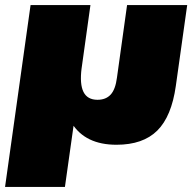

<svg xmlns="http://www.w3.org/2000/svg" viewBox="-32 -560 768 760"><path d="M709 -540 664 -220Q647 -99 590.5 -43Q534 13 429 13Q306 13 252.5 -72Q199 -157 222 -319L229 -377L291 -290Q283 -227 298.5 -196Q314 -165 354 -165Q387 -165 406 -185.5Q425 -206 431 -253L471 -540ZM326 -540 270 -139 225 180H-12L89 -540Z"/></svg>

Font: Pathway Extreme SemiCondensed Black
Style: Italic
Weight: 900
Width: 4
Italic angle: -8°
Version: Version 1.001;gftools[0.9.26]